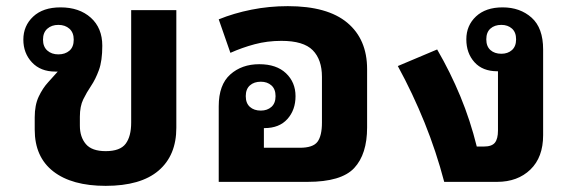

<svg xmlns="http://www.w3.org/2000/svg" viewBox="-20 -592 1861 625"><path d="M324 13Q214 13 153.5 -34Q93 -81 93 -170V-210Q93 -250 106 -277.5Q119 -305 136.5 -324Q154 -343 168 -359Q164 -359 160 -359Q112 -359 84 -389Q56 -419 56 -463Q56 -508 88 -538Q120 -568 177 -568Q238 -568 275.5 -534.5Q313 -501 313 -443Q313 -394 302 -364Q291 -334 276.5 -312.5Q262 -291 251 -268.5Q240 -246 240 -212V-183Q240 -146 259.5 -123Q279 -100 324 -100Q371 -100 389 -124Q407 -148 407 -193V-559H554V-176Q554 -86 496 -36.5Q438 13 324 13ZM170 -415Q192 -415 206 -427Q220 -439 220 -463Q220 -486 206 -498.5Q192 -511 170 -511Q148 -511 134 -498.5Q120 -486 120 -463Q120 -440 134 -427.5Q148 -415 170 -415Z M1175 -367V-177Q1175 -90 1133 -45Q1091 0 981 0H692V-246Q692 -316 729.5 -349.5Q767 -383 824 -383Q880 -383 911 -353.5Q942 -324 942 -279Q942 -234 915.5 -204.5Q889 -175 841 -175H839V-111H956Q999 -111 1013.5 -130.5Q1028 -150 1028 -193V-342Q1028 -398 998 -428.5Q968 -459 896 -459Q850 -459 809 -448Q768 -437 730 -420L692 -529Q741 -549 798.5 -560.5Q856 -572 917 -572Q1046 -572 1110.5 -518Q1175 -464 1175 -367ZM829 -232Q850 -232 863.5 -244Q877 -256 877 -279Q877 -302 863.5 -314Q850 -326 829 -326Q807 -326 793.5 -314Q780 -302 780 -279Q780 -256 793.5 -244Q807 -232 829 -232Z M1748 -152Q1748 -80 1706.5 -40Q1665 0 1598 0H1426Q1400 -99 1362 -193Q1324 -287 1275 -377L1403 -431Q1446 -357 1478.5 -278.5Q1511 -200 1532 -115H1555Q1581 -115 1591 -127.5Q1601 -140 1601 -167V-360H1599Q1551 -360 1524.5 -389.5Q1498 -419 1498 -464Q1498 -509 1529.5 -538.5Q1561 -568 1616 -568Q1673 -568 1710.5 -534.5Q1748 -501 1748 -431ZM1612 -417Q1633 -417 1646.5 -429Q1660 -441 1660 -464Q1660 -487 1646.5 -499Q1633 -511 1612 -511Q1590 -511 1576.5 -499Q1563 -487 1563 -464Q1563 -441 1576.5 -429Q1590 -417 1612 -417Z"/></svg>

Font: Noto Sans Thai Looped
Style: Bold
Weight: 700
Designer: Sasikarn Vongin, Ben Mitchell
Foundry: The Fontpad Ltd
Version: Version 1.001; ttfautohint (v1.8.4.7-5d5b)